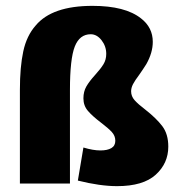

<svg xmlns="http://www.w3.org/2000/svg" viewBox="-20 -627 620 656"><path d="M477 -252Q514 -223 534.5 -196Q555 -169 555 -126Q555 -69 512 -30Q469 9 380 9Q322 9 246 -10L265 -123Q298 -113 323 -113Q347 -113 360.5 -121Q374 -129 374 -146Q374 -163 362 -176Q350 -189 325 -208Q296 -230 280.5 -248Q265 -266 265 -291Q265 -314 275 -331.5Q285 -349 305 -371Q324 -392 333.5 -407.5Q343 -423 343 -443Q343 -469 327 -489.5Q311 -510 290 -510Q252 -510 235.5 -468Q219 -426 219 -320V0H48V-320Q48 -398 59.5 -451.5Q71 -505 102 -540Q158 -607 296 -607Q408 -607 462 -564Q502 -533 502 -484Q502 -447 480 -408Q468 -389 456 -372Q441 -352 434.5 -339.5Q428 -327 428 -315Q428 -298 440 -284.5Q452 -271 477 -252Z"/></svg>

Font: Lalezar
Style: Regular
Weight: 400
Designer: Borna Izadpanah
Foundry: Borna Izadpanah
Version: Version 1.004